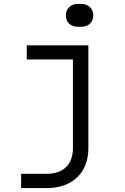

<svg xmlns="http://www.w3.org/2000/svg" viewBox="-20 -782 640 982"><path d="M379 -645Q351 -645 334 -660.5Q317 -676 317 -703Q317 -729 334 -745.5Q351 -762 379 -762H395Q423 -762 440 -745.5Q457 -729 457 -703Q457 -677 440 -661Q423 -645 395 -645ZM88 180V107H218Q283 107 318 72.5Q353 38 353 -25V-478H117V-550H432V-25Q432 70 374.5 125Q317 180 218 180Z"/></svg>

Font: JetBrains Mono Semi Light
Style: Regular
Weight: 350
Monospace: yes
Designer: Philipp Nurullin, Konstantin Bulenkov
Foundry: JetBrains
Version: 2.002